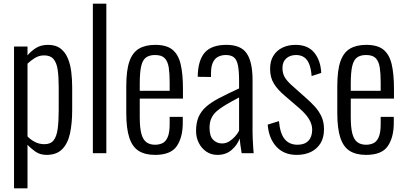

<svg xmlns="http://www.w3.org/2000/svg" viewBox="-20 -830 2197 1040"><path d="M56 190V-578H129V-530Q147 -552 174 -569.5Q201 -587 240 -587Q282 -587 307.5 -567.5Q333 -548 347 -515Q361 -482 366 -441Q371 -400 371 -357V-235Q371 -161 359 -106.5Q347 -52 316.5 -21.5Q286 9 232 9Q197 9 171.5 -9Q146 -27 129 -46V190ZM221 -49Q254 -49 270.5 -70Q287 -91 292.5 -132.5Q298 -174 298 -233V-357Q298 -413 292.5 -451.5Q287 -490 270 -510Q253 -530 219 -530Q191 -530 167.5 -515Q144 -500 129 -485V-91Q145 -74 168.5 -61.5Q192 -49 221 -49Z M483 0V-810H556V0Z M820 9Q766 9 731.5 -12.5Q697 -34 680.5 -84Q664 -134 664 -217V-363Q664 -449 681 -497.5Q698 -546 733 -566.5Q768 -587 821 -587Q882 -587 914 -561Q946 -535 958.5 -482.5Q971 -430 971 -348V-296H737V-195Q737 -139 745.5 -106.5Q754 -74 772.5 -60Q791 -46 820 -46Q842 -46 860 -54.5Q878 -63 888.5 -87.5Q899 -112 899 -157V-197H970V-165Q970 -86 937.5 -38.5Q905 9 820 9ZM737 -338H899V-386Q899 -432 894 -464.5Q889 -497 872.5 -514.5Q856 -532 820 -532Q790 -532 771.5 -519Q753 -506 745 -472.5Q737 -439 737 -377Z M1158 9Q1124 9 1098 -8.5Q1072 -26 1057 -55.5Q1042 -85 1042 -120Q1042 -164 1055 -195Q1068 -226 1095 -250.5Q1122 -275 1167 -298.5Q1212 -322 1275 -351V-392Q1275 -445 1269 -475.5Q1263 -506 1247.5 -519Q1232 -532 1203 -532Q1181 -532 1162.5 -523Q1144 -514 1133.5 -492.5Q1123 -471 1123 -433V-413L1051 -414Q1052 -502 1088.5 -544.5Q1125 -587 1207 -587Q1285 -587 1316.5 -540.5Q1348 -494 1348 -396V-115Q1348 -100 1349 -76.5Q1350 -53 1351.5 -32Q1353 -11 1354 0H1289Q1286 -19 1282.5 -42.5Q1279 -66 1278 -80Q1266 -45 1235 -18Q1204 9 1158 9ZM1182 -53Q1204 -53 1221.5 -64Q1239 -75 1253 -90.5Q1267 -106 1275 -122V-302Q1233 -280 1202.5 -262Q1172 -244 1153 -227Q1134 -210 1124.5 -188.5Q1115 -167 1115 -138Q1115 -92 1135 -72.5Q1155 -53 1182 -53Z M1587 9Q1518 9 1477 -35.5Q1436 -80 1430 -155L1491 -174Q1497 -107 1522 -76.5Q1547 -46 1592 -46Q1630 -46 1650.5 -67.5Q1671 -89 1671 -128Q1671 -156 1654 -184.5Q1637 -213 1601 -244L1522 -312Q1483 -345 1463 -378Q1443 -411 1443 -457Q1443 -499 1460.5 -527.5Q1478 -556 1509 -571.5Q1540 -587 1581 -587Q1648 -587 1682.5 -544.5Q1717 -502 1720 -435L1668 -418Q1665 -457 1655 -482.5Q1645 -508 1627 -520Q1609 -532 1584 -532Q1551 -532 1530.5 -513.5Q1510 -495 1510 -462Q1510 -436 1520 -416Q1530 -396 1557 -371L1639 -298Q1663 -277 1685 -253Q1707 -229 1721 -199.5Q1735 -170 1735 -130Q1735 -85 1716.5 -54.5Q1698 -24 1665 -7.5Q1632 9 1587 9Z M1963 9Q1909 9 1874.5 -12.5Q1840 -34 1823.5 -84Q1807 -134 1807 -217V-363Q1807 -449 1824 -497.5Q1841 -546 1876 -566.5Q1911 -587 1964 -587Q2025 -587 2057 -561Q2089 -535 2101.5 -482.5Q2114 -430 2114 -348V-296H1880V-195Q1880 -139 1888.5 -106.5Q1897 -74 1915.5 -60Q1934 -46 1963 -46Q1985 -46 2003 -54.5Q2021 -63 2031.5 -87.5Q2042 -112 2042 -157V-197H2113V-165Q2113 -86 2080.5 -38.5Q2048 9 1963 9ZM1880 -338H2042V-386Q2042 -432 2037 -464.5Q2032 -497 2015.5 -514.5Q1999 -532 1963 -532Q1933 -532 1914.5 -519Q1896 -506 1888 -472.5Q1880 -439 1880 -377Z"/></svg>

Font: Oswald Light
Style: Regular
Weight: 300
Designer: Vernon Adams
Foundry: Vernon Adams
Version: Version 4.103;gftools[0.9.33.dev8+g029e19f]